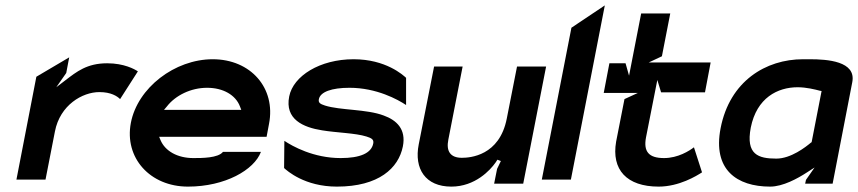

<svg xmlns="http://www.w3.org/2000/svg" viewBox="-20 -682 3186 713"><path d="M41 -15H149L184 -194C203 -292 286 -340 349 -340C392 -340 415 -325 426 -314L492 -417C480 -425 441 -447 378 -447C303 -447 265 -416 223 -384L189 -358L226 -411L237 -469L115 -397Z M466 -226C441 -96 537 11 678 11C816 11 924 -51 949 -118H808C790 -95 730 -95 698 -95C639 -95 593 -121 576 -162L571 -174H970L979 -222C1005 -355 911 -462 770 -462C629 -462 491 -356 466 -226ZM589 -274 600 -287C632 -328 689 -356 749 -356C809 -356 855 -329 871 -287L876 -274Z M1054 -324C1037 -239 1106 -209 1176 -198C1230 -189 1300 -188 1341 -175C1360 -169 1369 -164 1366 -149C1359 -113 1317 -95 1245 -95C1144 -95 1066 -139 1036 -159L1035 -58C1046 -48 1111 11 1231 11C1387 11 1460 -58 1476 -138C1489 -203 1452 -236 1405 -253C1342 -277 1244 -272 1187 -290C1168 -296 1162 -301 1164 -313C1169 -341 1212 -356 1278 -356C1379 -356 1458 -312 1488 -292V-393C1477 -403 1413 -462 1293 -462C1168 -462 1069 -400 1054 -324Z M1535 -146C1517 -55 1560 11 1656 11C1745 11 1801 -51 1820 -78C1825 -85 1827 -89 1827 -89L1840 -84L1826 -55L1815 0H1923L2008 -435H1900L1862 -242C1835 -103 1725 -96 1695 -96C1653 -96 1636 -120 1645 -164L1698 -435H1592Z M1992 -15H2100L2226 -662L2102 -579Z M2222 -337H2349L2299 -314L2268 -156C2250 -52 2307 11 2426 11C2502 11 2567 -29 2587 -42L2557 -135C2540 -122 2498 -95 2446 -95C2389 -95 2369 -119 2379 -172L2421 -385L2435 -339H2598L2619 -450H2389L2438 -473L2469 -632H2361L2316 -401L2303 -447H2243Z M2656 -206C2626 -52 2716 11 2840 11C2887 11 2942 -19 2977 -42L3005 -60L2973 -14L2970 0H3072L3145 -377C3160 -455 3052 -462 2987 -462H2962C2824 -462 2690 -381 2656 -206ZM2768 -208C2790 -319 2868 -358 2942 -358C2974 -358 3006 -350 3025 -345L3031 -344L2994 -154L2991 -152C2972 -136 2917 -93 2863 -93C2796 -93 2749 -108 2768 -208Z"/></svg>

Font: Charger Eco
Style: Obl
Weight: 1000
Designer: Jasper
Foundry: Cannot Into Space Fonts
Version: Version 1.1